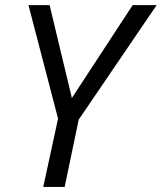

<svg xmlns="http://www.w3.org/2000/svg" viewBox="-20 -734 635 754"><path d="M501 -713.9H595.2L289.1 -264.2L233.9 0H149.9L208 -268.1L91.8 -713.9H174.8L262.2 -349.1Z"/></svg>

Font: Open Sans Hebrew
Style: Italic
Weight: 400
Italic angle: -12°
Foundry: Ascender Corporation, Yanek Iontef
Version: Version 2.001;PS 002.001;hotconv 1.0.70;makeotf.lib2.5.58329